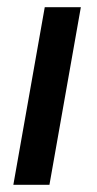

<svg xmlns="http://www.w3.org/2000/svg" viewBox="-20 -512 270 532"><path d="M204 -492H104L17 0H117Z"/></svg>

Font: Geom
Style: Italic
Weight: 400
Italic angle: -10°
Version: Version 1.102